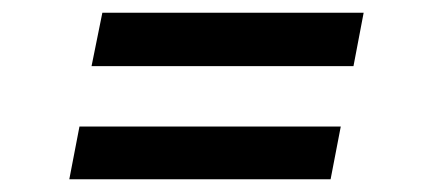

<svg xmlns="http://www.w3.org/2000/svg" viewBox="-20 -437 666 302"><path d="M124 -333 141 -417H552L536 -333ZM89 -155 105 -238H516L500 -155Z"/></svg>

Font: Piazzolla Thin
Style: Bold Italic
Weight: 700
Italic angle: -11.3°
Version: Version 2.005